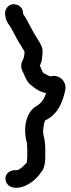

<svg xmlns="http://www.w3.org/2000/svg" viewBox="-20 -718 338 916"><path d="M97 -472C97 -455 93 -437 89 -433V-432C73 -404 85 -381 93 -367C100 -352 107 -326 133 -308C148 -296 169 -279 200 -274C191 -246 178 -227 157 -214C105 -186 90 -112 106 -46L109 -34V-22C110 -17 110 -13 110 -7V33C110 37 109 44 108 53V57C98 68 75 94 58 94H50C31 94 6 107 6 133C6 154 19 174 48 177L54 178H56C76 178 92 172 104 167L105 166C139 149 159 129 182 96C193 80 196 51 196 31V-9C196 -15 196 -19 195 -29C194 -57 186 -72 186 -85V-88L185 -91C185 -91 185 -93 186 -96V-99C186 -101 187 -106 188 -114L190 -128L195 -143C195 -143 197 -144 202 -147C256 -175 278 -228 291 -286C300 -321 271 -365 222 -354C218 -353 208 -358 187 -370C180 -377 176 -395 170 -405C174 -413 178 -422 180 -434V-435L182 -453C183 -461 183 -469 183 -475C183 -488 178 -499 172 -510V-511C159 -533 150 -545 139 -565L106 -627C101 -636 94 -645 90 -652V-656C90 -684 65 -698 46 -698C18 -698 4 -673 4 -654V-653C6 -632 9 -620 20 -604C33 -587 37 -576 50 -553C61 -530 75 -507 87 -489V-488C89 -486 94 -477 97 -472Z"/></svg>

Font: Stray Cat
Style: BlkExt
Weight: 900
Version: Version 1.0